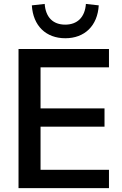

<svg xmlns="http://www.w3.org/2000/svg" viewBox="-20 -972 632 992"><path d="M543 0V-94.7H189.5V-317.4H520V-412.1H189.5V-624H543V-718.8H75.7V0ZM317.4 -774.4C417 -774.4 483.9 -838.4 490.2 -944.3L423.8 -951.7C418.9 -882.8 379.4 -844.7 316.9 -844.7C253.9 -844.7 215.8 -882.8 210.9 -951.7L144.5 -944.3C150.9 -838.4 217.8 -774.4 317.4 -774.4Z"/></svg>

Font: Winston Medium
Style: Regular
Weight: 500
Designer: Vernon Adams, Kim Jin-seong, David Berlow, Cristiano Sobral
Foundry: The Winston Project Authors
Version: Version 3.004